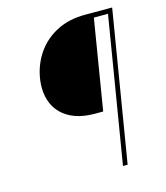

<svg xmlns="http://www.w3.org/2000/svg" viewBox="-109 -812 773 896"><g transform="rotate(-15 277.5 -364.0)"><path d="M511.7 -704.1H421.9L350.6 -269.5H309.6Q232.4 -270 183.1 -299.8Q133.8 -329.6 114.5 -381.3Q95.2 -433.1 106.4 -499Q118.2 -564.5 154.5 -616Q190.9 -667.5 249.3 -697.5Q307.6 -727.5 384.8 -727.5H515.6ZM374 0 494.1 -727.5H516.6L396.5 0Z"/></g></svg>

Font: Inter Tight Thin
Style: Italic
Weight: 250
Italic angle: -9.39999°
Designer: Rasmus Andersson
Foundry: rsms
Version: Version 3.004